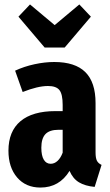

<svg xmlns="http://www.w3.org/2000/svg" viewBox="-20 -827 497 864"><path d="M437 -85 406 14Q363 10 335.5 -6.5Q308 -23 293 -58Q247 17 162 17Q96 17 57 -28.5Q18 -74 18 -149Q18 -236 72 -281.5Q126 -327 230 -327H262V-355Q262 -403 247.5 -421.5Q233 -440 196 -440Q150 -440 82 -413L48 -509Q89 -528 135.5 -538Q182 -548 224 -548Q318 -548 364 -502.5Q410 -457 410 -363V-141Q410 -116 416 -104Q422 -92 437 -85ZM262 -140V-243H244Q203 -243 184.5 -223.5Q166 -204 166 -162Q166 -127 177 -108.5Q188 -90 208 -90Q225 -90 239 -103Q253 -116 262 -140ZM337 -807 389 -752 271 -613H181L63 -752L115 -807L226 -714Z"/></svg>

Font: Fira Sans Extra Condensed
Style: Bold
Weight: 700
Width: 1
Designer: Carrois Corporate & Edenspiekermann AG
Foundry: Carrois Corporate GbR & Edenspiekermann AG
Version: Version 4.203